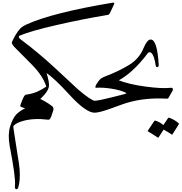

<svg xmlns="http://www.w3.org/2000/svg" viewBox="-20 -850 1375 1448"><path d="M135 -61Q158 -125 169 -133Q182 -142 246 -119Q313 -95 371 -51Q389 -38 381 -15Q374 8 369 21Q364 34 363 36Q355 54 344 53Q237 39 154 62Q104 75 81 100Q80 103 82 119.5Q84 136 89 166L111 308Q118 349 122.5 379.5Q127 410 128 429Q134 512 117 566Q112 578 103 577Q90 576 93 550Q99 486 53 251Q38 164 56 105Q65 76 76 53.5Q87 31 100 16Q114 1 131.5 -11Q149 -23 169 -33Q168 -34 165 -35Q162 -36 157 -37Q153 -39 148.5 -40.5Q144 -42 139 -44Q130 -48 135 -61Z M839 -815 809 -751Q802 -739 795 -738Q591 -704 402 -660Q213 -617 125 -580Q115 -569 137 -552Q199 -506 264 -452Q329 -398 396 -336L568 -176Q666 -93 694 -90Q730 -84 709 -15Q705 0 694 0Q630 1 507 -132Q446 -199 401.5 -240.5Q357 -282 331 -299Q355 -224 348 -192Q340 -158 290 -109Q254 -74 209 -83Q163 -92 166 -125Q168 -136 180 -137Q221 -142 258 -157.5Q295 -173 329 -197Q305 -277 218 -365L86 -498Q66 -521 70 -533Q99 -598 133 -635Q150 -652 181 -666Q278 -710 440 -751Q602 -792 831 -830Q848 -833 839 -815Z M860 -250Q907 -231 962 -218Q1017 -205 1078 -197Q1201 -180 1271 -188Q1280 -189 1283 -182Q1286 -175 1282 -167L1252 -114Q1247 -104 1235 -106Q1072 -115 936 -74Q931 -73 904 -63.5Q877 -54 828 -36Q731 0 693 0Q681 0 673 -34Q663 -89 694 -90Q725 -91 823 -116Q871 -128 896.5 -134.5Q922 -141 924 -142Q926 -143 927 -143.5Q928 -144 929 -144Q937 -147 930 -150Q908 -161 881 -168.5Q854 -176 822 -181Q791 -186 761.5 -188Q732 -190 706 -188Q698 -188 699 -195Q702 -206 708 -216Q714 -226 722 -237Q739 -260 756 -264Q796 -274 860 -250Z M1177 -359Q1177 -350 1172 -346Q1166 -342 1160 -345Q1156 -347 1154 -357Q1143 -433 1121 -451Q1106 -463 1094 -448Q980 -297 866 -239Q825 -218 764 -228Q719 -237 736 -253Q746 -263 769 -272Q824 -293 871 -315.5Q918 -338 958 -363Q1030 -408 1063 -488Q1090 -552 1116 -552Q1166 -553 1177 -359ZM1248 40Q1250 37 1256 38Q1276 45 1293.5 55Q1311 65 1327 79Q1331 83 1328 88L1280 164Q1278 167 1271 162Q1268 159 1254 150.5Q1240 142 1214 127L1176 186Q1173 191 1166 185Q1162 182 1145 171Q1128 160 1096 141Q1092 138 1095 135L1144 62Q1146 59 1152 60Q1169 65 1184 73.5Q1199 82 1212 93Z"/></svg>

Font: Amiri
Style: Regular
Weight: 400
Designer: Khaled Hosny
Version: Version 0.114